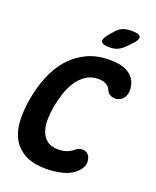

<svg xmlns="http://www.w3.org/2000/svg" viewBox="-172 -1049 943 1159"><g transform="rotate(20 300.0 -470.0)"><path d="M32 -351Q46 -432 75 -503Q104 -574 150 -626.5Q196 -679 259.5 -709.5Q323 -740 407 -740Q451 -740 482 -731.5Q513 -723 533 -708.5Q553 -694 564 -675.5Q575 -657 579 -636Q586 -604 576.5 -576.5Q567 -549 541 -537Q518 -527 493.5 -534Q469 -541 458 -567Q451 -584 432.5 -596Q414 -608 380 -608Q335 -608 301.5 -585.5Q268 -563 244.5 -527.5Q221 -492 206.5 -448Q192 -404 184 -361Q177 -323 175.5 -281.5Q174 -240 184.5 -205Q195 -170 221.5 -147.5Q248 -125 296 -125Q313 -125 327 -127.5Q341 -130 353 -134.5Q365 -139 374 -144.5Q383 -150 390 -156Q413 -176 437 -175Q461 -174 475 -157Q489 -140 489 -111.5Q489 -83 463 -54Q430 -18 377.5 -4Q325 10 270 10Q179 10 126 -21Q73 -52 48 -102.5Q23 -153 21.5 -218Q20 -283 32 -351ZM379 -810Q328 -810 322.5 -829Q317 -848 354 -889L372 -910Q395 -935 418.5 -942.5Q442 -950 471 -950Q522 -950 527 -930.5Q532 -911 493 -873L468 -848Q448 -828 426 -819Q404 -810 379 -810Z"/></g></svg>

Font: Maple Mono ExtraBold
Style: Italic
Weight: 800
Italic angle: -10°
Monospace: yes
Designer: subframe7536
Version: Version 7.200